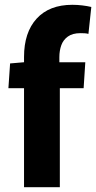

<svg xmlns="http://www.w3.org/2000/svg" viewBox="-20 -779 400 799"><path d="M80 -412H15L22 -515L80 -520V-542Q80 -644 132.5 -701.5Q185 -759 281 -759Q302 -759 322.5 -756.5Q343 -754 360 -750L348 -638Q341 -640 332.5 -640.5Q324 -641 315 -641Q282 -641 262.5 -627Q243 -613 235 -590.5Q227 -568 227 -541V-520H335L328 -412H229V0H80Z"/></svg>

Font: Murecho Thin SemiBold
Style: Regular
Weight: 600
Version: Version 1.010